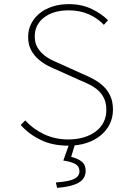

<svg xmlns="http://www.w3.org/2000/svg" viewBox="-20 -692 640 928"><path d="M310 12Q233 12 176 -16Q119 -44 80 -88L102 -110Q140 -68 193.5 -43Q247 -18 310 -18Q352 -18 386 -28.5Q420 -39 444 -57.5Q468 -76 481 -102Q494 -128 494 -160Q494 -193 483.5 -215.5Q473 -238 455 -254.5Q437 -271 413 -283Q389 -295 362 -306L260 -352Q237 -361 212 -374Q187 -387 165.5 -405.5Q144 -424 130 -450.5Q116 -477 116 -514Q116 -549 131 -578Q146 -607 172 -628Q198 -649 234 -660.5Q270 -672 312 -672Q375 -672 423.5 -648.5Q472 -625 502 -594L482 -572Q452 -604 409 -623Q366 -642 312 -642Q238 -642 193 -607.5Q148 -573 148 -516Q148 -485 160.5 -463.5Q173 -442 192 -426.5Q211 -411 233 -400.5Q255 -390 274 -382L376 -336Q405 -324 432 -309.5Q459 -295 480 -275Q501 -255 513.5 -227.5Q526 -200 526 -162Q526 -124 510.5 -92.5Q495 -61 466.5 -37.5Q438 -14 398.5 -1Q359 12 310 12ZM256 216 250 190Q316 185 340 172Q364 159 364 136Q364 113 345.5 101.5Q327 90 286 84L318 -6H346L324 66Q356 74 375 89Q394 104 394 134Q394 172 359 191.5Q324 211 256 216Z"/></svg>

Font: Source Code Pro ExtraLight
Style: Regular
Weight: 200
Monospace: yes
Designer: Paul D. Hunt, Teo Tuominen
Foundry: Adobe Systems Incorporated
Version: Version 2.030;PS 1.000;hotconv 16.6.51;makeotf.lib2.5.65220